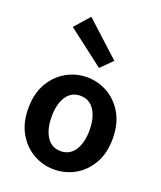

<svg xmlns="http://www.w3.org/2000/svg" viewBox="-154 -934 875 1043"><g transform="rotate(20 284.0 -412.5)"><path d="M283.2 12.2Q219.7 12.2 164.1 -19Q108.4 -50.3 74 -109.9Q39.6 -169.4 39.6 -253.9Q39.6 -337.9 74 -397.7Q108.4 -457.5 164.1 -489Q219.7 -520.5 283.2 -520.5Q347.7 -520.5 403.3 -489Q459 -457.5 493.2 -397.7Q527.3 -337.9 527.3 -253.9Q527.3 -169.4 493.2 -109.9Q459 -50.3 403.3 -19Q347.7 12.2 283.2 12.2ZM283.2 -93.8Q335.9 -93.8 364.5 -137.5Q393.1 -181.2 393.1 -253.9Q393.1 -326.2 364.5 -369.9Q335.9 -413.6 283.2 -413.6Q231 -413.6 202.6 -369.9Q174.3 -326.2 174.3 -253.9Q174.3 -181.2 202.6 -137.5Q231 -93.8 283.2 -93.8ZM325.7 -589.8 115.7 -750.5 191.4 -836.9 390.6 -654.8Z"/></g></svg>

Font: Akatab ExtraBold
Style: Regular
Weight: 800
Designer: SIL International
Foundry: SIL International
Version: Version 3.000